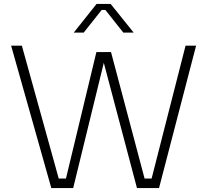

<svg xmlns="http://www.w3.org/2000/svg" viewBox="-20 -964 1062 984"><path d="M37 -730H92L281 -49H318L474 -697H549L721 -49H757L931 -730H985L795 0H682L512 -642L355 0H243ZM475 -944H547L665 -797H612L520 -913H501L409 -797H358Z"/></svg>

Font: Sora-SIA ExtraLight
Style: Regular
Weight: 200
Designer: Jonathan Barnbrook, Julián Moncada
Foundry: Barnbrook Fonts
Version: Version 2.000